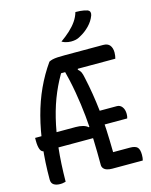

<svg xmlns="http://www.w3.org/2000/svg" viewBox="-136 -1015 871 1109"><g transform="rotate(-15 300.0 -460.5)"><path d="M117 3Q111 4 106 5.5Q101 7 95.5 7.5Q90 8 83 8Q60 8 45.5 -1.5Q31 -11 31 -33Q31 -138 42 -230Q53 -322 74.5 -404Q96 -486 129 -557.5Q162 -629 206 -691Q215 -696 227.5 -699Q240 -702 258 -703Q276 -704 300 -704H530Q558 -704 570.5 -688Q583 -672 583 -645Q583 -636 581.5 -625.5Q580 -615 578 -609H223L269 -634Q232 -576 204 -510.5Q176 -445 157 -367.5Q138 -290 128 -198.5Q118 -107 117 3ZM271 -638 362 -629 352 -604Q364 -594 369.5 -582.5Q375 -571 380 -545Q391 -495 399 -445.5Q407 -396 413 -342.5Q419 -289 422 -227.5Q425 -166 426 -91H526Q558 -91 570.5 -78.5Q583 -66 583 -33Q583 -24 582 -15Q581 -6 579 0H396Q380 0 366.5 -4Q353 -8 345.5 -17Q338 -26 338 -38Q338 -118 335.5 -190.5Q333 -263 326 -334Q319 -405 306 -480Q293 -555 271 -638ZM12 -287H255Q278 -287 297 -282Q316 -277 328 -266L355 -280V-199H45Q27 -199 19.5 -218Q12 -237 12 -270ZM381 -342H516Q535 -342 547 -326Q559 -310 559 -284Q559 -277 558 -270Q557 -263 555 -258H381ZM425 -929Q440 -929 452.5 -928Q465 -927 475 -925Q485 -923 495 -920Q507 -915 509.5 -906Q512 -897 508 -886Q502 -870 493 -856Q484 -842 471.5 -829Q459 -816 444.5 -805Q430 -794 413 -785Q400 -777 386.5 -774Q373 -771 357 -771Q348 -771 339 -772.5Q330 -774 321 -777Q312 -780 303 -785Q334 -807 358.5 -829.5Q383 -852 400 -876.5Q417 -901 425 -929Z"/></g></svg>

Font: Recursive Monospace Casual
Style: Regular
Weight: 400
Version: Version 1.047